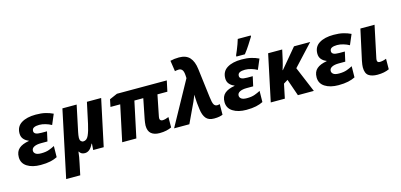

<svg xmlns="http://www.w3.org/2000/svg" viewBox="-84 -1372 4563 2187"><g transform="rotate(-15 2198.0 -278.0)"><path d="M240 10Q142 10 81 -29Q20 -68 20 -140Q20 -206 60 -241Q100 -276 178 -289V-293Q143 -306 120.5 -332.5Q98 -359 98 -399Q98 -480 161.5 -519.5Q225 -559 332 -559Q396 -559 444 -547.5Q492 -536 533 -516L482 -396Q450 -414 412 -425Q374 -436 340 -436Q300 -436 277 -424.5Q254 -413 254 -385Q254 -364 274 -353Q294 -342 342 -342H407L382 -229H306Q254 -229 224 -213.5Q194 -198 194 -169Q194 -147 214 -132Q234 -117 280 -117Q335 -117 372 -130.5Q409 -144 439 -160L437 -29Q402 -11 354.5 -0.5Q307 10 240 10Z M477 240 644 -549H812L747 -241Q744 -225 741 -207Q738 -189 738 -175Q738 -150 749.5 -137Q761 -124 778 -124Q818 -124 840 -171.5Q862 -219 880 -302L933 -549H1101L984 0H860L865 -74H860Q822 10 760 10Q737 10 721 0.5Q705 -9 697 -25H693Q690 5 684.5 37.5Q679 70 672 101L643 240Z M1642 10Q1579 10 1543.5 -19.5Q1508 -49 1508 -115Q1508 -130 1511 -149Q1514 -168 1517 -187L1564 -423H1459L1369 0H1202L1292 -423H1177L1195 -509L1287 -549H1875L1848 -423H1731L1685 -193Q1683 -183 1681 -172.5Q1679 -162 1679 -155Q1679 -138 1688.5 -130.5Q1698 -123 1711 -123Q1728 -123 1746.5 -128Q1765 -133 1785 -141L1784 -19Q1758 -6 1722 2Q1686 10 1642 10Z M2284 10Q2220 10 2189.5 -27Q2159 -64 2150 -134L2141 -208Q2139 -230 2137.5 -261Q2136 -292 2135 -311Q2132 -301 2123 -279Q2114 -257 2105 -235.5Q2096 -214 2091 -206L1994 0H1814L2098 -516L2096 -552Q2093 -598 2077.5 -615.5Q2062 -633 2039 -633Q2027 -633 2014.5 -631Q2002 -629 1992 -627L1973 -754Q2020 -766 2076 -766Q2159 -766 2201.5 -719Q2244 -672 2255 -581L2297 -242Q2305 -172 2318.5 -149.5Q2332 -127 2357 -127Q2369 -127 2388 -132L2387 -7Q2370 0 2346 5Q2322 10 2284 10Z M2666 10Q2568 10 2507 -29Q2446 -68 2446 -140Q2446 -206 2486 -241Q2526 -276 2604 -289V-293Q2569 -306 2546.5 -332.5Q2524 -359 2524 -399Q2524 -480 2587.5 -519.5Q2651 -559 2758 -559Q2822 -559 2870 -547.5Q2918 -536 2959 -516L2908 -396Q2876 -414 2838 -425Q2800 -436 2766 -436Q2726 -436 2703 -424.5Q2680 -413 2680 -385Q2680 -364 2700 -353Q2720 -342 2768 -342H2833L2808 -229H2732Q2680 -229 2650 -213.5Q2620 -198 2620 -169Q2620 -147 2640 -132Q2660 -117 2706 -117Q2761 -117 2798 -130.5Q2835 -144 2865 -160L2863 -29Q2828 -11 2780.5 -0.5Q2733 10 2666 10ZM2711 -606V-620Q2722 -643 2734.5 -674.5Q2747 -706 2759 -738Q2771 -770 2778 -796H2931V-784Q2905 -743 2877 -698.5Q2849 -654 2811 -606Z M2954 0 3070 -549H3236L3210 -431Q3204 -404 3195.5 -374Q3187 -344 3179 -320H3183L3375 -549H3566L3336 -301L3462 0H3274L3205 -199L3155 -168L3120 0Z M3752 10Q3654 10 3593 -29Q3532 -68 3532 -140Q3532 -206 3572 -241Q3612 -276 3690 -289V-293Q3655 -306 3632.5 -332.5Q3610 -359 3610 -399Q3610 -480 3673.5 -519.5Q3737 -559 3844 -559Q3908 -559 3956 -547.5Q4004 -536 4045 -516L3994 -396Q3962 -414 3924 -425Q3886 -436 3852 -436Q3812 -436 3789 -424.5Q3766 -413 3766 -385Q3766 -364 3786 -353Q3806 -342 3854 -342H3919L3894 -229H3818Q3766 -229 3736 -213.5Q3706 -198 3706 -169Q3706 -147 3726 -132Q3746 -117 3792 -117Q3847 -117 3884 -130.5Q3921 -144 3951 -160L3949 -29Q3914 -11 3866.5 -0.5Q3819 10 3752 10Z M4212 10Q4145 10 4107.5 -16.5Q4070 -43 4070 -115Q4070 -128 4072.5 -147Q4075 -166 4080 -191L4158 -549H4325L4250 -195Q4247 -181 4245 -171Q4243 -161 4243 -154Q4243 -124 4273 -124Q4290 -124 4309.5 -128Q4329 -132 4351 -141L4350 -17Q4322 -4 4287.5 3Q4253 10 4212 10Z"/></g></svg>

Font: Noto Sans Disp ExtBd
Style: Italic
Weight: 800
Italic angle: -12°
Designer: Monotype Design Team
Foundry: Monotype Imaging Inc.
Version: Version 2.000;GOOG;noto-source:20170915:90ef993387c0